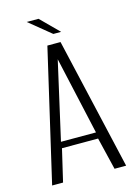

<svg xmlns="http://www.w3.org/2000/svg" viewBox="-111 -773 587 832"><g transform="rotate(-15 183.0 -356.5)"><path d="M17 0 154 -591H213L349 0H297L262 -145H100L66 0ZM103 -173H260L182 -522ZM192 -633 94 -713H147L227 -633Z"/></g></svg>

Font: Alumni Sans Thin Light
Style: Regular
Weight: 300
Version: Version 1.018